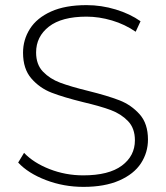

<svg xmlns="http://www.w3.org/2000/svg" viewBox="-20 -725 649 750"><path d="M159.5 -21.5C205.8 -3.8 254.7 5 306 5C361.3 5 408 -3.3 446 -20C484 -36.7 512.2 -59 530.5 -87C548.8 -115 558 -146 558 -180C558 -221.3 547.2 -254.2 525.5 -278.5C503.8 -302.8 477.7 -321 447 -333C416.3 -345 375.3 -357.3 324 -370C278 -381.3 241.7 -392 215 -402C188.3 -412 166 -426.3 148 -445C130 -463.7 121 -488.7 121 -520C121 -561.3 137.7 -595 171 -621C204.3 -647 253.3 -660 318 -660C350.7 -660 383.8 -655 417.5 -645C451.2 -635 482 -620.3 510 -601L529 -642C501.7 -661.3 469.3 -676.7 432 -688C394.7 -699.3 356.7 -705 318 -705C262.7 -705 216.5 -696.7 179.5 -680C142.5 -663.3 115 -640.8 97 -612.5C79 -584.2 70 -553 70 -519C70 -477 80.8 -443.5 102.5 -418.5C124.2 -393.5 150.5 -375 181.5 -363C212.5 -351 253.7 -338.7 305 -326C350.3 -315.3 386.3 -305 413 -295C439.7 -285 462 -270.7 480 -252C498 -233.3 507 -208.3 507 -177C507 -136.3 490 -103.3 456 -78C422 -52.7 371.7 -40 305 -40C259 -40 215.2 -48.2 173.5 -64.5C131.8 -80.8 98.7 -102 74 -128L51 -90C77 -62 113.2 -39.2 159.5 -21.5Z"/></svg>

Font: Montserrat Custom ExtraLight
Style: Regular
Weight: 300
Designer: Julieta Ulanovsky
Foundry: Julieta Ulanovsky
Version: Version 7.200